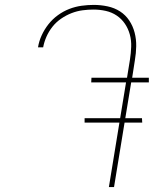

<svg xmlns="http://www.w3.org/2000/svg" viewBox="-20 -763 640 783"><path d="M424 0 467 -263H325V-281H470L494 -427H352L353 -446H498L510 -520Q514 -546 515 -572Q516 -598 509.5 -622Q503 -646 489.5 -666Q476 -686 456 -699.5Q436 -713 411.5 -718.5Q387 -724 361 -724Q339 -724 316.5 -721Q294 -718 272 -709.5Q250 -701 229.5 -687Q209 -673 194 -654Q179 -635 169.5 -613.5Q160 -592 156 -570H135Q139 -595 150 -619Q161 -643 177.5 -664Q194 -685 216 -701Q238 -717 262.5 -726.5Q287 -736 312.5 -739.5Q338 -743 362 -743Q391 -743 419 -737Q447 -731 469.5 -716.5Q492 -702 507 -679.5Q522 -657 529 -630Q536 -603 535.5 -574.5Q535 -546 530 -517L519 -446H587V-427H515L491 -281H559L560 -263H488L445 0Z"/></svg>

Font: Iosevka Thin Extended
Style: Italic
Weight: 100
Width: 7
Italic angle: -9°
Monospace: yes
Designer: Belleve Invis
Foundry: Belleve Invis
Version: Version 32.5.0; ttfautohint (v1.8.4)